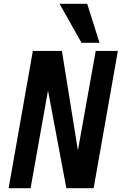

<svg xmlns="http://www.w3.org/2000/svg" viewBox="-20 -994 642 1014"><path d="M153.5 -725H307L376 -295.5L391.5 -199.5L485.5 -725H602.5L474.5 0H330.5L233.5 -516L141.5 0H25.5ZM294.5 -974H440.5L505.5 -768H410.5Z"/></svg>

Font: JuliaMono SemiBoldItalic
Style: Regular
Weight: 600
Italic angle: -9°
Monospace: yes
Designer: cormullion
Foundry: corm
Version: Version 0.049; ttfautohint (v1.8.4)